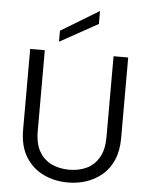

<svg xmlns="http://www.w3.org/2000/svg" viewBox="-62 -989 820 1046"><g transform="rotate(5 348.5 -466.0)"><path d="M442 -939V-868L234 -753V-813ZM81 -700H161V-258Q161 -189 186 -146Q211 -103 253.5 -83Q296 -63 350 -63Q403 -63 445 -83Q487 -103 512 -146Q537 -189 537 -258V-700H617V-259Q617 -190 595.5 -140Q574 -90 536 -57.5Q498 -25 450 -9Q402 7 349 7Q277 7 216 -21.5Q155 -50 118 -109Q81 -168 81 -259Z"/></g></svg>

Font: Albert Sans
Style: Regular
Weight: 400
Designer: Andreas Rasmussen
Foundry: a.Foundry
Version: Version 1.025